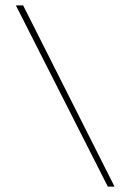

<svg xmlns="http://www.w3.org/2000/svg" viewBox="-20 -650 484 714"><path d="M381 44 39 -630H66L406 44Z"/></svg>

Font: Smooch Sans Light
Style: Regular
Weight: 300
Designer: Robert E. Leuschke
Foundry: Robert E. Leuschke
Version: Version 1.010; ttfautohint (v1.8.3)